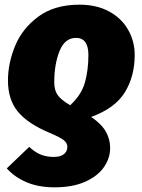

<svg xmlns="http://www.w3.org/2000/svg" viewBox="-20 -574 607 821"><path d="M9 146 105 54Q128 76 153 86.5Q178 97 210 97Q239 97 253.5 85Q268 73 268 54Q268 38 253.5 26Q239 14 192 -6Q99 -45 56.5 -96.5Q14 -148 14 -230Q14 -303 44.5 -377.5Q75 -452 144 -503Q213 -554 320 -554Q393 -554 446.5 -525Q500 -496 528 -446.5Q556 -397 556 -339Q556 -248 514 -179.5Q472 -111 370 -74Q415 -43 433 -10.5Q451 22 451 59Q451 102 424.5 140.5Q398 179 344.5 203Q291 227 213 227Q144 227 93 205Q42 183 9 146ZM358 -339Q358 -412 305 -412Q257 -412 234.5 -355.5Q212 -299 212 -222Q212 -188 226.5 -167.5Q241 -147 280 -124Q328 -168 343 -221Q358 -274 358 -339Z"/></svg>

Font: FiraGO Heavy
Style: Italic
Weight: 900
Italic angle: -8°
Designer: bBox Type GmbH
Foundry: bBox Type GmbH
Version: Version 1.001